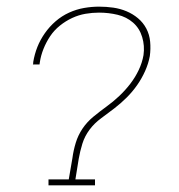

<svg xmlns="http://www.w3.org/2000/svg" viewBox="-20 -558 540 578"><path d="M126 0V-18H187L198 -82Q201 -105 208 -128Q215 -151 228.5 -171Q242 -191 261.5 -207Q281 -223 301 -237.5Q321 -252 339 -269Q357 -286 372 -305.5Q387 -325 397.5 -347Q408 -369 412 -392Q416 -420 408 -446.5Q400 -473 380.5 -490Q361 -507 334 -513.5Q307 -520 278 -520Q258 -520 237.5 -516.5Q217 -513 197.5 -504Q178 -495 160.5 -481Q143 -467 131 -449Q119 -431 111 -411Q103 -391 100 -371Q100 -369 99.5 -367.5Q99 -366 99 -364H79Q80 -366 80 -368Q80 -370 80 -371Q84 -395 92.5 -416.5Q101 -438 115 -458Q129 -478 147.5 -494Q166 -510 188 -520Q210 -530 233 -534Q256 -538 278 -538Q300 -538 321 -535Q342 -532 361 -524Q380 -516 395.5 -503Q411 -490 420.5 -472Q430 -454 432 -432.5Q434 -411 431 -389Q427 -367 417 -344.5Q407 -322 393 -302Q379 -282 361.5 -264.5Q344 -247 324.5 -232Q305 -217 284.5 -202Q264 -187 249.5 -167.5Q235 -148 228 -125.5Q221 -103 217 -80L207 -18H266V0Z"/></svg>

Font: Iosevka Curly Slab ThObl
Style: Regular
Weight: 100
Italic angle: -9°
Monospace: yes
Designer: Belleve Invis
Foundry: Belleve Invis
Version: Version 11.0.0; ttfautohint (v1.8.3)